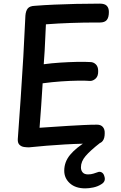

<svg xmlns="http://www.w3.org/2000/svg" viewBox="-20 -797 667 1058"><path d="M139 15Q128 15 113 13Q98 11 87.5 1Q77 -9 78 -30Q86 -141 94 -255.5Q102 -370 108.5 -485Q115 -600 120 -711Q122 -737 133 -750.5Q144 -764 172 -765Q222 -769 279 -771.5Q336 -774 399 -775.5Q462 -777 530 -777Q557 -777 568.5 -765Q580 -753 580 -731Q580 -701 568.5 -687Q557 -673 531 -673Q484 -673 444.5 -672.5Q405 -672 370 -670.5Q335 -669 302 -667.5Q269 -666 233 -663Q231 -626 229.5 -589Q228 -552 226 -516Q224 -480 221 -443Q265 -449 312 -452Q359 -455 403 -456Q447 -457 478 -455Q495 -455 508 -442.5Q521 -430 521 -406Q522 -378 507.5 -364.5Q493 -351 477 -351Q452 -353 410 -352.5Q368 -352 317.5 -348.5Q267 -345 215 -338Q211 -276 207 -214.5Q203 -153 198 -93Q233 -95 273.5 -98Q314 -101 357 -103.5Q400 -106 440.5 -108Q481 -110 515 -110Q536 -110 547 -97Q558 -84 557 -62Q557 -35 546 -20.5Q535 -6 515 -6Q495 -6 474.5 -6Q454 -6 434 -5Q387 -4 336.5 -1Q286 2 236 6Q186 10 139 15ZM450 241Q396 241 365 213Q334 185 334 144Q334 95 366.5 56Q399 17 460 -20H532V-10Q477 33 451.5 63Q426 93 426 125Q426 142 435.5 153Q445 164 465 164Q482 164 495.5 159.5Q509 155 518 152Q530 147 540.5 153Q551 159 555 174Q560 189 555.5 200Q551 211 537 219Q518 231 494 236Q470 241 450 241Z"/></svg>

Font: Playpen Sans Medium
Style: Regular
Weight: 500
Designer: Laura Meseguer, Veronika Burian, José Scaglione
Foundry: TypeTogether
Version: Version 1.001